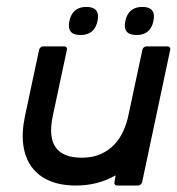

<svg xmlns="http://www.w3.org/2000/svg" viewBox="-20 -541 526 570"><path d="M327.1 9.8Q323.2 9.8 321 6.8Q318.8 3.9 319.8 0L323.2 -20.5Q271 9.8 205.1 9.8Q160.2 9.8 127.2 -4.2Q94.2 -18.1 74.5 -44.7Q54.7 -71.3 49.3 -109.6Q43.9 -147.9 54.2 -196.8L96.2 -393.6Q97.2 -397.5 100.6 -400.4Q104 -403.3 107.9 -403.3H170.9Q174.8 -403.3 177.2 -400.4Q179.7 -397.5 178.7 -393.6L136.7 -196.8Q110.4 -72.8 222.7 -72.8Q254.9 -72.8 278.8 -83.5Q302.7 -94.2 319.3 -111.8Q335.9 -129.4 345.9 -151.6Q356 -173.8 360.8 -196.8L402.8 -393.6Q403.8 -397.5 407.2 -400.4Q410.6 -403.3 414.6 -403.3H477.5Q481.4 -403.3 483.9 -400.4Q486.3 -397.5 485.4 -393.6L401.9 0Q400.9 3.9 397.2 6.8Q393.6 9.8 389.6 9.8ZM236.3 -520.5Q278.3 -520.5 269.5 -478.5Q260.7 -437 218.8 -437Q177.2 -437 186 -478.5Q194.8 -520.5 236.3 -520.5ZM402.8 -520.5Q444.3 -520.5 435.5 -478.5Q426.8 -437 385.3 -437Q343.3 -437 352.1 -478.5Q360.8 -520.5 402.8 -520.5Z"/></svg>

Font: Fibel Nord
Style: Bold Italic
Weight: 700
Designer: Peter Wiegel
Foundry: Peter Wioegel
Version: Version 000.000